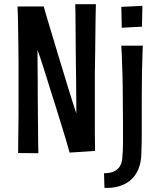

<svg xmlns="http://www.w3.org/2000/svg" viewBox="-20 -735 761 921"><path d="M64 -704H190Q196 -680 206.5 -646Q217 -612 229 -571Q241 -530 254.5 -486Q268 -442 281 -399Q294 -356 306 -316.5Q318 -277 328.5 -245Q339 -213 346 -191Q346 -216 346 -244Q346 -272 345.5 -301.5Q345 -331 345 -362.5Q345 -394 344 -426Q344 -456 343.5 -485.5Q343 -515 343 -544.5Q343 -574 342.5 -603Q342 -632 342 -660Q342 -688 341 -715H440Q439 -686 438.5 -649Q438 -612 437.5 -570Q437 -528 436.5 -481.5Q436 -435 435 -388Q435 -338 435 -287.5Q435 -237 435 -188.5Q435 -140 435 -95Q435 -50 436 -11L314 -3Q306 -33 295 -69Q284 -105 271.5 -145.5Q259 -186 246 -228Q233 -270 220 -310Q212 -337 203.5 -363.5Q195 -390 187.5 -413.5Q180 -437 173 -458Q166 -479 160 -495Q160 -473 160 -448.5Q160 -424 160.5 -397.5Q161 -371 161 -342.5Q161 -314 161 -285Q161 -256 161.5 -227Q162 -198 162 -169Q162 -140 162.5 -111.5Q163 -83 163 -55Q163 -27 164 0L67 -1Q67 -32 67.5 -67.5Q68 -103 68.5 -143Q69 -183 69 -225Q69 -267 69 -311Q69 -365 69 -419Q69 -473 68 -524.5Q67 -576 66.5 -621.5Q66 -667 64 -704ZM481 166 479 96Q505 96 524 88.5Q543 81 554.5 63.5Q566 46 567 17Q570 -11 570 -49.5Q570 -88 570 -139.5Q570 -191 569 -258Q569 -322 567.5 -375Q566 -428 564.5 -465Q563 -502 562 -516H665Q665 -507 663.5 -475Q662 -443 661 -390Q660 -337 660 -265Q660 -221 660 -190Q660 -159 660 -135.5Q660 -112 660 -91Q660 -70 659.5 -48Q659 -26 658 3Q657 47 642.5 79.5Q628 112 603.5 131.5Q579 151 547.5 159.5Q516 168 481 166ZM564 -602 562 -702 663 -707 661 -607Z"/></svg>

Font: Truculenta SemiBold
Style: Regular
Weight: 600
Version: Version 1.002